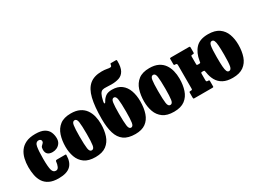

<svg xmlns="http://www.w3.org/2000/svg" viewBox="-49 -1450 2818 2120"><g transform="rotate(-30 1360.5 -390.0)"><path d="M18 -256.5Q18 -312.5 30 -363.2Q42 -414 70.2 -453.2Q98.5 -492.5 146.2 -515Q194 -537.5 266 -537.5Q339 -537.5 379 -514.8Q419 -492 434.5 -455.2Q450 -418.5 450 -377Q450 -342 433.5 -317.5Q417 -293 390.8 -280.2Q364.5 -267.5 335.5 -267.5Q253 -267.5 253 -343.5Q253 -371.5 263.5 -384.2Q274 -397 284.8 -405.5Q295.5 -414 295.5 -429Q295.5 -441.5 287 -449.8Q278.5 -458 263.5 -458Q224.5 -458 215.2 -406.8Q206 -355.5 206 -256.5Q206 -151.5 217.8 -111.2Q229.5 -71 264 -71Q288 -71 300 -97.8Q312 -124.5 315.5 -161.5Q316.5 -173 337 -173H435.5Q447 -173 448.2 -170.8Q449.5 -168.5 449 -159Q447.5 -71 399.8 -26.8Q352 17.5 249.5 17.5Q177.5 17.5 132 -5Q86.5 -27.5 61.8 -66Q37 -104.5 27.5 -153.8Q18 -203 18 -256.5Z M485.5 -246.5Q485.5 -326.5 507 -392.5Q528.5 -458.5 579.2 -498Q630 -537.5 718.5 -537.5Q784.5 -537.5 829.2 -515.8Q874 -494 900.8 -456.2Q927.5 -418.5 939.5 -370.5Q951.5 -322.5 951.5 -270Q951.5 -190 930 -124.8Q908.5 -59.5 857.5 -21Q806.5 17.5 718.5 17.5Q630 17.5 579.2 -19.2Q528.5 -56 507 -116.2Q485.5 -176.5 485.5 -246.5ZM677 -270Q677 -160.5 683.8 -114.2Q690.5 -68 718.5 -68Q746.5 -68 753.2 -111.8Q760 -155.5 760 -250Q760 -359.5 753.2 -405.8Q746.5 -452 718.5 -452Q690.5 -452 683.8 -408.2Q677 -364.5 677 -270Z M1456 -782.5Q1457 -701.5 1433.5 -660Q1410 -618.5 1368.2 -604.2Q1326.5 -590 1272.5 -590Q1231.5 -590 1203.5 -592.2Q1175.5 -594.5 1156.2 -588.2Q1137 -582 1123.2 -556.8Q1109.5 -531.5 1097.5 -477Q1092 -453 1098.8 -446.8Q1105.5 -440.5 1117 -463.5Q1132 -492.5 1160.8 -515Q1189.5 -537.5 1244 -537.5Q1317 -537.5 1363 -502.5Q1409 -467.5 1430.8 -407Q1452.5 -346.5 1452.5 -270Q1452.5 -183.5 1430.2 -118.8Q1408 -54 1358.5 -18.2Q1309 17.5 1227 17.5Q1135.5 17.5 1082.8 -20.2Q1030 -58 1007.8 -131.8Q985.5 -205.5 985.5 -313.5Q985.5 -471.5 1010 -572Q1034.5 -672.5 1091.5 -720.5Q1148.5 -768.5 1246.5 -768.5Q1285 -768.5 1312.5 -762.8Q1340 -757 1355.2 -758.8Q1370.5 -760.5 1372 -783.5Q1373 -792 1374.8 -794.5Q1376.5 -797 1386 -797H1443Q1452 -797 1454 -794.2Q1456 -791.5 1456 -782.5ZM1179.5 -270Q1179.5 -163.5 1186 -115.8Q1192.5 -68 1219.5 -68Q1246.5 -68 1253 -113.2Q1259.5 -158.5 1259.5 -250Q1259.5 -356.5 1253 -404.2Q1246.5 -452 1219.5 -452Q1192.5 -452 1186 -406.8Q1179.5 -361.5 1179.5 -270Z M1487 -246.5Q1487 -326.5 1508.5 -392.5Q1530 -458.5 1580.8 -498Q1631.5 -537.5 1720 -537.5Q1786 -537.5 1830.8 -515.8Q1875.5 -494 1902.2 -456.2Q1929 -418.5 1941 -370.5Q1953 -322.5 1953 -270Q1953 -190 1931.5 -124.8Q1910 -59.5 1859 -21Q1808 17.5 1720 17.5Q1631.5 17.5 1580.8 -19.2Q1530 -56 1508.5 -116.2Q1487 -176.5 1487 -246.5ZM1678.5 -270Q1678.5 -160.5 1685.2 -114.2Q1692 -68 1720 -68Q1748 -68 1754.8 -111.8Q1761.5 -155.5 1761.5 -250Q1761.5 -359.5 1754.8 -405.8Q1748 -452 1720 -452Q1692 -452 1685.2 -408.2Q1678.5 -364.5 1678.5 -270Z M2012.5 -111V-406.5Q2012.5 -418.5 2008.2 -423.5Q2004 -428.5 1991.5 -428.5H1987Q1978 -428.5 1975.2 -431.5Q1972.5 -434.5 1972.5 -444V-508Q1972.5 -516.5 1976 -518.2Q1979.5 -520 1987.5 -520H2216.5Q2225.5 -520 2228 -516.8Q2230.5 -513.5 2230.5 -504V-444.5Q2230.5 -434 2226.2 -431.2Q2222 -428.5 2212.5 -428.5H2209.5Q2198 -428.5 2194.2 -425.5Q2190.5 -422.5 2190.5 -410.5V-329Q2190.5 -314.5 2191.5 -308.5Q2192.5 -302.5 2208.5 -302.5H2221Q2237 -302.5 2238.5 -309.2Q2240 -316 2242 -328.5Q2257 -424 2309.5 -480.8Q2362 -537.5 2468.5 -537.5Q2556 -537.5 2607.2 -501.2Q2658.5 -465 2680.8 -404.2Q2703 -343.5 2703 -270Q2703 -186.5 2680.8 -121.8Q2658.5 -57 2607.2 -19.8Q2556 17.5 2468.5 17.5Q2395.5 17.5 2348 -8Q2300.5 -33.5 2274.8 -78.8Q2249 -124 2240.5 -183.5Q2238 -200 2235.5 -205.2Q2233 -210.5 2220.5 -210.5H2208.5Q2198.5 -210.5 2194.5 -208Q2190.5 -205.5 2190.5 -191.5V-114Q2190.5 -101.5 2194.2 -96.5Q2198 -91.5 2210.5 -91.5H2217.5Q2225.5 -91.5 2228 -88.2Q2230.5 -85 2230.5 -76.5V-11Q2230.5 -3 2226.8 -1.5Q2223 0 2215 0H1986Q1977 0 1974.8 -3.5Q1972.5 -7 1972.5 -16V-76Q1972.5 -86 1976.2 -88.8Q1980 -91.5 1989 -91.5H1994.5Q2006.5 -91.5 2009.5 -94.8Q2012.5 -98 2012.5 -111ZM2427 -270Q2427 -193.5 2430.2 -149.5Q2433.5 -105.5 2442.2 -86.8Q2451 -68 2468.5 -68Q2495.5 -68 2503.5 -109.2Q2511.5 -150.5 2511.5 -250Q2511.5 -326.5 2508.2 -370.5Q2505 -414.5 2495.8 -433.2Q2486.5 -452 2468.5 -452Q2442.5 -452 2434.8 -410.8Q2427 -369.5 2427 -270Z"/></g></svg>

Font: Besley* Condensed Heavy
Style: Regular
Weight: 800
Width: 3
Designer: Owen Earl
Foundry: indestructible type*
Version: Version 3.000; ttfautohint (v1.8.3)